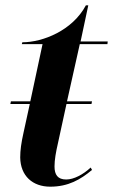

<svg xmlns="http://www.w3.org/2000/svg" viewBox="-20 -692 425 722"><path d="M169 10C237 10 283 -17 326 -53L321 -62C293 -36 258 -17 229 -17C197 -17 185 -35 185 -66C185 -91 190 -119 198 -154L230 -301H324L326 -311H232L280 -526H384L385 -536H283L312 -672H303C253 -578 142 -533 64 -533L62 -526H140L94 -311H21L19 -301H92L68 -191C60 -155 56 -127 56 -100C57 -30 103 10 169 10Z"/></svg>

Font: Noto Serif Display Condensed
Style: Bold Italic
Weight: 700
Width: 3
Italic angle: -12°
Designer: Monotype Design Team
Foundry: Monotype Imaging Inc.
Version: Version 2.009